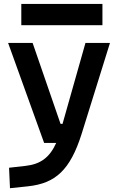

<svg xmlns="http://www.w3.org/2000/svg" viewBox="-20 -740 626 994"><path d="M31.7 234.4 124.5 224.6C267.1 209.5 343.3 140.1 402.3 -45.9L549.3 -517.6H422.4L303.7 -98.6H293.5L148.9 -517.6H22L208.5 0H271C236.3 76.7 189 109.9 112.8 118.7L26.9 128.4ZM90.3 -609.4H510.3V-719.7H90.3Z"/></svg>

Font: Cascadia Mono SemiBold
Style: Regular
Weight: 600
Monospace: yes
Designer: Aaron Bell
Foundry: Saja Typeworks
Version: Version 2404.023